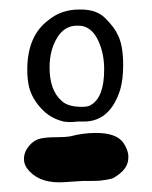

<svg xmlns="http://www.w3.org/2000/svg" viewBox="-20 -587 313 395"><path d="M106.4 -379.9Q119.1 -367.2 148.4 -367.2Q162.1 -367.2 167 -371.1Q194.3 -386.7 194.3 -444.3Q194.3 -476.6 182.6 -502.4Q170.9 -528.3 150.4 -533.2Q146.5 -534.2 138.7 -534.2Q112.3 -534.2 97.2 -508.8Q82 -483.4 82 -448.2Q82 -401.4 106.4 -379.9ZM138.7 -336.9Q132.8 -335.9 123 -335.9Q113.3 -335.9 107.4 -337.9Q82 -344.7 64 -364.7Q45.9 -384.8 40 -407.2Q36.1 -422.9 36.1 -443.4Q36.1 -513.7 80.1 -545.9Q106.4 -567.4 142.6 -567.4H149.4Q180.7 -566.4 197.3 -548.8Q215.8 -530.3 222.7 -514.6Q233.4 -493.2 233.4 -453.1Q233.4 -423.8 227.5 -403.3Q207 -336.9 152.3 -336.9ZM35.2 -241.2Q29.3 -250 29.3 -259.8Q29.3 -274.4 40 -287.1Q49.8 -298.8 62.5 -301.8Q75.2 -304.7 94.7 -304.7Q114.3 -304.7 125 -306.6Q150.4 -313.5 177.7 -313.5Q218.8 -313.5 233.4 -293.9Q244.1 -278.3 244.1 -263.7Q244.1 -251 237.3 -241.2Q232.4 -234.4 226.1 -229.5Q219.7 -224.6 214.8 -221.7Q210 -218.8 199.7 -217.3Q189.5 -215.8 185.5 -215.3Q181.6 -214.8 168 -214.8Q154.3 -214.8 151.4 -214.8Q148.4 -214.8 129.4 -213.4Q110.4 -211.9 101.6 -211.9Q56.6 -211.9 35.2 -241.2Z"/></svg>

Font: LPEducational
Style: Medium
Weight: 500
Designer: Based on Essays1743, by John Stracke, which says:

Based on the typeface in a 1743 English translation of the essays of 
Version: Version 001.204